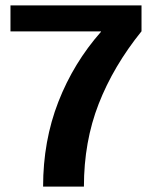

<svg xmlns="http://www.w3.org/2000/svg" viewBox="-20 -695 565 715"><path d="M140.5 0H292.5Q292.5 -167.5 347.5 -308.2Q402.5 -449 507 -578.5V-675H19V-578H356V-576.5Q254 -461 197.2 -315.5Q140.5 -170 140.5 0Z"/></svg>

Font: Anybody Thin SemiBold
Style: Regular
Weight: 600
Version: Version 1.113;gftools[0.9.25]